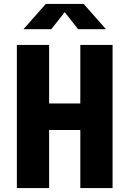

<svg xmlns="http://www.w3.org/2000/svg" viewBox="-20 -959 660 979"><path d="M230.5 0V-296H389.5V0H554V-730H389.5V-431.5H230.5V-730H66V0ZM99.5 -810H241.5L310 -897L378.5 -810H520.5L406.5 -939H213.5Z"/></svg>

Font: Monaspace Neon ExtraBold
Style: Regular
Weight: 800
Designer: Riley Cran & the Lettermatic Team
Foundry: Lettermatic
Version: Version 1.200 (Monaspace Neon)